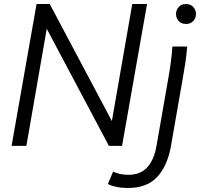

<svg xmlns="http://www.w3.org/2000/svg" viewBox="-20 -730 1001 961"><path d="M642 -710H716L591 0H525L214 -586L112 0H38L163 -710H229L540 -124ZM820 -324Q828 -368 834 -411Q840 -454 843 -497H917Q914 -454 906 -405Q898 -356 892 -322L835 5Q817 102 766 156.5Q715 211 619 211Q589 211 563 205.5Q537 200 520 191L546 129Q580 145 622 145Q683 145 717 107.5Q751 70 763 2ZM911 -610Q887 -610 874 -625Q861 -640 861 -660Q861 -680 874.5 -695Q888 -710 911 -710Q934 -710 947.5 -695Q961 -680 961 -660Q961 -640 947.5 -625Q934 -610 911 -610Z"/></svg>

Font: Livvic
Style: Italic
Weight: 400
Italic angle: -10°
Designer: Jacques Le Bailly, Baron von Fonthausen
Version: Version 1.001; ttfautohint (v1.8.2)